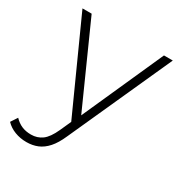

<svg xmlns="http://www.w3.org/2000/svg" viewBox="-188 -642 904 961"><g transform="rotate(30 263.5 -162.0)"><path d="M102 198Q66 198 34.5 186Q3 174 -19 151L6 113Q26 134 49.5 144Q73 154 103 154Q139 154 166.5 134Q194 114 218 61L254 -19L261 -28L482 -522H533L265 71Q244 119 219.5 146.5Q195 174 166 186Q137 198 102 198ZM253 13 11 -522H64L284 -31Z"/></g></svg>

Font: MOST Montserrat Light
Style: Regular
Weight: 300
Designer: Julieta Ulanovsky
Foundry: Julieta Ulanovsky
Version: Version 8.000;March 11, 2024;FontCreator 15.0.0.2926 64-bit